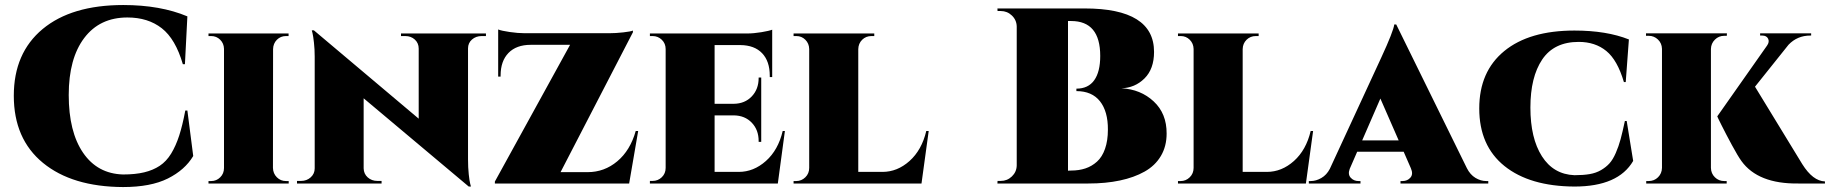

<svg xmlns="http://www.w3.org/2000/svg" viewBox="-20 -734 7320 768"><path d="M721.2 -292H729.5L752.9 -109.9Q719.7 -54.2 651.4 -20Q583 14.2 472.2 14.2Q268.6 13.2 151.9 -82.5Q35.2 -178.2 35.2 -351.1Q35.2 -522 150.6 -617.9Q266.1 -713.9 473.1 -713.9Q621.6 -713.9 729.5 -668.5L719.7 -477.1H711.4Q682.1 -578.1 627 -621.1Q571.8 -664.1 489.7 -664.1Q378.9 -664.1 316.9 -582Q254.9 -500 254.9 -354Q254.9 -207 312.3 -123Q369.6 -39.1 472.2 -36.1Q521.5 -36.1 556.9 -44.7Q592.3 -53.2 618.9 -70.8Q645.5 -88.4 664.6 -119.6Q683.6 -150.9 696.8 -191.7Q710 -232.4 721.2 -292Z M1072.3 -537.6 1071.8 -62.5Q1072.3 -40 1087.4 -24.9Q1102.5 -9.8 1124 -9.8H1134.8V0H814V-9.8H824.7Q845.7 -9.8 860.8 -24.7Q876 -39.6 876 -62V-538.6Q875.5 -560.5 860.6 -575.2Q845.7 -589.8 824.7 -589.8H814V-600.1H1134.3V-589.8H1124Q1102.5 -589.8 1087.6 -575Q1072.8 -560.1 1072.3 -537.6Z M1584 -600.1H1923.8V-589.8H1906.7Q1883.8 -589.8 1867.9 -575.9Q1852.1 -562 1852.1 -540.5V-96.7Q1852.1 -64 1855 -36.9Q1857.9 -9.8 1860.8 1L1863.8 12.2H1855L1434.6 -340.8V-60.5Q1435.1 -38.6 1450.9 -24.4Q1466.8 -10.3 1489.7 -10.3H1506.3V0H1168V-10.3H1184.1Q1207 -10.3 1222.9 -24.7Q1238.8 -39.1 1238.8 -60.5V-507.3Q1238.8 -537.1 1235.8 -563.5Q1232.9 -589.8 1230 -601.6L1227.1 -612.8H1235.4L1654.8 -259.3V-539.6Q1654.8 -561.5 1639.4 -575.7Q1624 -589.8 1601.1 -589.8H1584Z M2532.7 -210 2496.6 0H1959.5V-7.8L2260.3 -554.7H2103Q2045.4 -554.7 2013.9 -522.2Q1982.4 -489.7 1982.4 -432.1V-427.7H1972.7V-616.2Q1985.4 -610.8 2018.6 -606Q2051.8 -601.1 2079.1 -601.1H2416.5Q2442.9 -601.1 2473.1 -604.5Q2503.4 -607.9 2511.7 -611.8V-605L2222.2 -45.4H2330.1Q2397.5 -45.4 2449.2 -88.9Q2501 -132.3 2522.9 -210Z M3119.6 -210 3091.3 0H2579.6V-10.3H2590.3Q2611.8 -10.3 2627.2 -25.1Q2642.6 -40 2642.6 -62.5V-537.6Q2642.6 -560.1 2627.2 -575Q2611.8 -589.8 2590.3 -589.8H2579.6V-600.1H2969.2Q2994.1 -600.1 3025.4 -605.2Q3056.6 -610.4 3068.8 -615.2V-425.8H3059.1V-431.2Q3059.1 -488.8 3028.6 -521Q2998 -553.2 2941.4 -553.7H2838.4V-318.8H2915Q2959.5 -319.3 2987.1 -348.4Q3014.6 -377.4 3014.6 -421.9V-423.8H3024.9V-166.5H3014.6V-169.9Q3014.6 -214.4 2987.1 -243.2Q2959.5 -272 2915 -272.5H2838.4V-46.4H2935.1Q2994.6 -46.4 3043.7 -90.1Q3092.8 -133.8 3110.8 -210Z M3694.8 -210 3666 0H3664.1H3154.3V-9.8H3165Q3186 -9.8 3201.4 -24.9Q3216.8 -40 3216.8 -62.5V-538.1Q3216.3 -560.1 3201.4 -575Q3186.5 -589.8 3165.5 -589.8H3154.3V-600.1H3477.1V-589.8H3465.8Q3443.8 -589.8 3428.7 -575Q3413.6 -560.1 3413.1 -537.6V-46.4H3509.8Q3569.3 -46.4 3618.2 -90.1Q3667 -133.8 3685.1 -210Z M3969.7 -700.2H4318.4Q4596.2 -700.2 4596.2 -526.4Q4596.2 -458 4557.9 -420.2Q4519.5 -382.3 4465.3 -380.9Q4542.5 -377 4594.7 -328.4Q4647 -279.8 4646.5 -199.7Q4646.5 -148.9 4623.5 -110.1Q4600.6 -71.3 4558.3 -47.6Q4516.1 -23.9 4459.5 -12Q4402.8 0 4333.5 0H3969.7L3970.2 -10.3H3982.9Q4008.8 -10.3 4027.6 -28.3Q4046.4 -46.4 4046.9 -72.3V-627.9Q4046.4 -653.8 4027.6 -671.9Q4008.8 -689.9 3982.9 -689.9H3970.2ZM4252 -51.3 4264.6 -51.8Q4295.9 -51.8 4321.5 -60.3Q4347.2 -68.8 4367.9 -87.4Q4388.7 -106 4400.1 -138.7Q4411.6 -171.4 4411.6 -215.3Q4412.1 -288.1 4379.9 -328.9Q4347.7 -369.6 4285.6 -369.6V-379.4Q4333 -379.4 4356.9 -413.1Q4380.9 -446.8 4380.9 -510.3Q4380.9 -649.9 4264.6 -649.9H4252Z M5232.4 -210 5203.6 0H5201.7H4691.9V-9.8H4702.6Q4723.6 -9.8 4739 -24.9Q4754.4 -40 4754.4 -62.5V-538.1Q4753.9 -560.1 4739 -575Q4724.1 -589.8 4703.1 -589.8H4691.9V-600.1H5014.6V-589.8H5003.4Q4981.4 -589.8 4966.3 -575Q4951.2 -560.1 4950.7 -537.6V-46.4H5047.4Q5106.9 -46.4 5155.8 -90.1Q5204.6 -133.8 5222.7 -210Z M5564.9 -636.2 5847.7 -61Q5860.8 -35.2 5881.8 -22.5Q5902.8 -9.8 5925.3 -9.8H5933.1V0H5582V-9.8H5589.8Q5609.9 -9.8 5621.8 -23.7Q5633.8 -37.6 5623.5 -61L5594.7 -127H5408.7L5378.9 -58.6Q5370.6 -36.6 5382.8 -23.2Q5395 -9.8 5414.1 -9.8H5421.9V0H5215.3V-9.8H5223.1Q5244.1 -9.8 5265.4 -22Q5286.6 -34.2 5299.3 -58.6L5504.9 -503.4Q5553.7 -608.9 5557.1 -636.2ZM5428.7 -172.4H5574.7L5501.5 -339.8Z M6479.5 -250H6486.8L6512.7 -90.3Q6453.1 12.2 6277.8 12.2Q6099.1 11.2 5998 -69.8Q5897 -150.9 5897 -300.3Q5897 -447.8 5997.1 -529.8Q6097.2 -611.8 6277.8 -611.8Q6406.2 -611.8 6495.6 -576.2L6482.9 -405.8H6475.6Q6449.7 -493.7 6405.3 -530Q6360.8 -566.4 6294.9 -566.4Q6196.3 -566.4 6148.9 -496.1Q6101.6 -425.8 6101.6 -303.7Q6101.6 -181.2 6147.7 -108.9Q6193.8 -36.6 6277.8 -33.2Q6313 -33.2 6338.6 -37.6Q6364.3 -42 6384.3 -53.7Q6404.3 -65.4 6418 -80.6Q6431.6 -95.7 6443.1 -122.1Q6454.6 -148.4 6462.4 -177.2Q6470.2 -206.1 6479.5 -250Z M6823.7 -538.1V-62.5Q6824.2 -40 6839.6 -24.9Q6855 -9.8 6877 -9.8H6886.7V0H6564.9V-9.8H6574.7Q6596.7 -9.8 6612.1 -24.9Q6627.4 -40 6627.9 -62.5V-538.6Q6627.4 -561 6611.8 -575.9Q6596.2 -590.8 6574.7 -590.8H6564V-600.6H6887.7L6887.2 -590.8H6877Q6855 -590.8 6839.6 -575.4Q6824.2 -560.1 6823.7 -538.1ZM7000 -387.2 7189 -77.6Q7231.4 -9.8 7279.8 -8.3V0H7177.2Q7176.3 0 7172.9 0Q7012.2 2 6945.8 -89.8Q6931.6 -109.4 6907.7 -153.6Q6883.8 -197.8 6866.5 -232.4Q6849.1 -267.1 6849.1 -268.6L7048.3 -551.8Q7058.6 -566.4 7052.5 -579.1Q7046.4 -591.8 7028.8 -591.8H7020.5V-600.6H7224.6V-591.8H7221.2Q7169.4 -591.8 7134.3 -555.2Z"/></svg>

Font: Cinzel Black
Style: Regular
Weight: 900
Designer: Natanael Gama
Version: Version 1.001;PS 001.001;hotconv 1.0.56;makeotf.lib2.0.21325